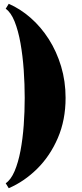

<svg xmlns="http://www.w3.org/2000/svg" viewBox="-20 -820 430 1010"><path d="M10 -774 26 -800Q87 -773.5 141.2 -726Q195.5 -678.5 236.8 -613.8Q278 -549 301.5 -470.8Q325 -392.5 325 -305Q325 -188.5 284.2 -94Q243.5 0.5 175.5 67.8Q107.5 135 26 170L10 144Q37.5 125.5 56.8 80.2Q76 35 87.8 -27.2Q99.5 -89.5 104.8 -161.2Q110 -233 110 -305Q110 -377 104.8 -451.8Q99.5 -526.5 87.8 -592.8Q76 -659 56.8 -707Q37.5 -755 10 -774Z"/></svg>

Font: Bodoni* 06pt Fatface
Style: Regular
Weight: 900
Version: Version 2.3